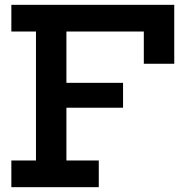

<svg xmlns="http://www.w3.org/2000/svg" viewBox="-20 -775 762 795"><path d="M489.5 -432V-329H197.5V-432ZM701.5 -755V-511H575.5V-644.5H255V-110.5H389V0H27V-110.5H129V-644.5H27V-755Z"/></svg>

Font: Hepta Slab ExtraLight SemiBold
Style: Regular
Weight: 600
Version: Version 1.102